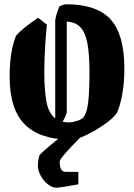

<svg xmlns="http://www.w3.org/2000/svg" viewBox="-20 -642 626 897"><path d="M199 -527Q194 -479 190.5 -420Q187 -361 187 -306Q187 -222 197 -167.5Q207 -113 238 -89V-545Q238 -554 243.5 -572.5Q249 -591 257 -612Q265 -616 274 -619Q283 -622 290 -622Q432 -622 496.5 -551.5Q561 -481 561 -322Q561 -254 551 -200.5Q541 -147 526 -114Q511 -93 482.5 -71.5Q454 -50 421 -31Q388 -12 359 -0.5Q330 11 314 11Q170 11 97.5 -59Q25 -129 25 -285Q25 -345 33 -393.5Q41 -442 55 -475Q70 -493 98 -515.5Q126 -538 158 -559ZM292 -119Q292 -113 286.5 -101Q281 -89 273 -73Q287 -70 304 -70Q316 -70 337.5 -76.5Q359 -83 368 -92Q386 -113 392 -163.5Q398 -214 398 -303Q398 -388 388.5 -439Q379 -490 356 -514.5Q333 -539 292 -541ZM244 235Q224 235 204 219.5Q184 204 170.5 179.5Q157 155 157 130Q157 108 165 82Q183 64 209 42Q235 20 262.5 -1Q290 -22 311 -39L355 0Q334 21 311.5 45Q289 69 274 87.5Q259 106 259 111Q259 139 266 150Q273 161 287 161H346V219Q335 221 313 225Q291 229 271 232Q251 235 244 235Z"/></svg>

Font: Grenze Gotisch ExtraBold
Style: Regular
Weight: 800
Designer: Renata Polastri
Foundry: Omnibus-Type
Version: Version 1.001